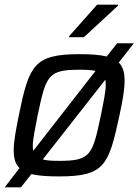

<svg xmlns="http://www.w3.org/2000/svg" viewBox="-25 -751 596 826"><path d="M336 -591 482 -726 483 -731H393L273 -596L272 -591ZM486 -482 551 -565H479L434 -508C405 -515 367 -518 317 -518C120 -518 100 -469 56 -255C43 -190 34 -142 34 -105C34 -70 41 -45 59 -28L-5 55H65L110 -2C139 5 178 8 229 8C426 8 443 -41 489 -255C503 -319 511 -367 511 -404C511 -439 504 -464 486 -482ZM116 -122C116 -151 125 -193 137 -255C173 -424 180 -451 315 -451C345 -451 368 -450 386 -446L118 -102C117 -108 116 -115 116 -122ZM409 -255C373 -85 366 -59 231 -59C200 -59 176 -60 159 -65L428 -408C429 -402 430 -395 430 -387C430 -358 421 -315 409 -255Z"/></svg>

Font: Saira UNSAM
Style: Italic
Weight: 400
Italic angle: -12°
Designer: Hector Gatti with collaboration of the Omnibus-Type team
Foundry: Omnibus-Type
Version: Version 0.072;PS 000.072;hotconv 1.0.88;makeotf.lib2.5.64775